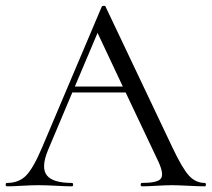

<svg xmlns="http://www.w3.org/2000/svg" viewBox="-24 -657 746 677"><path d="M698 -12Q702 -12 702 -6Q702 0 698 0Q679 0 640 -2Q601 -4 583 -4Q561 -4 528 -2Q495 0 477 0Q472 0 472 -6Q472 -12 477 -12Q531 -12 543 -27Q555 -42 535 -86L419 -331H231L145 -127Q120 -66 141 -39Q162 -12 229 -12Q234 -12 234 -6Q234 0 229 0Q210 0 174 -2Q138 -4 111 -4Q86 -4 53.5 -2Q21 0 1 0Q-4 0 -4 -6Q-4 -12 1 -12Q42 -12 67.5 -37.5Q93 -63 124 -136L335 -634Q336 -636 341.5 -636.5Q347 -637 348 -634L584 -137Q619 -63 642.5 -37.5Q666 -12 698 -12ZM240 -352H409L320 -541Z"/></svg>

Font: Cormorant Infant
Style: Regular
Weight: 400
Designer: Christian Thalmann (Catharsis Fonts)
Version: Version 1.000;PS 002.000;hotconv 1.0.88;makeotf.lib2.5.64775